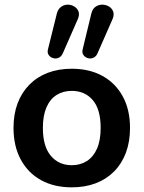

<svg xmlns="http://www.w3.org/2000/svg" viewBox="-20 -794 616 824"><path d="M288 10Q212 10 156 -21Q100 -52 69 -109.5Q38 -167 38 -245Q38 -304 55.5 -350.5Q73 -397 106 -430.5Q139 -464 185 -481.5Q231 -499 288 -499Q364 -499 420 -468Q476 -437 507 -380Q538 -323 538 -245Q538 -186 520.5 -139Q503 -92 470 -58.5Q437 -25 391 -7.5Q345 10 288 10ZM288 -85Q325 -85 353 -103Q381 -121 396.5 -156.5Q412 -192 412 -245Q412 -325 378 -364.5Q344 -404 288 -404Q251 -404 223 -386.5Q195 -369 179.5 -333.5Q164 -298 164 -245Q164 -166 198 -125.5Q232 -85 288 -85ZM398 -564Q392 -551 380.5 -546Q369 -541 357 -544.5Q345 -548 338 -558Q331 -568 335 -583L372 -736Q377 -756 390 -765Q403 -774 418.5 -774Q434 -774 447 -766.5Q460 -759 465.5 -745Q471 -731 463 -712ZM249 -564Q243 -551 231.5 -546Q220 -541 208 -544.5Q196 -548 189 -558Q182 -568 186 -583L224 -736Q229 -755 242 -764.5Q255 -774 270.5 -774Q286 -774 299 -766Q312 -758 317 -744.5Q322 -731 314 -712Z"/></svg>

Font: Nunito ExtraLight
Style: Regular
Weight: 200
Designer: Vernon Adams
Foundry: Vernon Adams
Version: Version 3.602